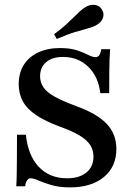

<svg xmlns="http://www.w3.org/2000/svg" viewBox="-20 -787 561 818"><path d="M278.2 11.3Q231.5 11.3 198 1.2Q164.5 -8.9 144 -18.1Q123.4 -27.4 110.5 -27.4Q101.6 -27.4 95.6 -19Q89.5 -10.5 87.1 6.5H49.2Q50.8 -12.9 51.2 -39.5Q51.6 -66.1 52 -108.1Q52.4 -150 52.4 -212.9H90.3Q99.2 -125 145.2 -76.2Q191.1 -27.4 266.1 -27.4Q317.7 -27.4 348 -52Q378.2 -76.6 378.2 -120.2Q378.2 -147.6 364.1 -169.4Q350 -191.1 318.5 -210.1Q287.1 -229 234.7 -247.6Q173.4 -270.2 134.3 -296.4Q95.2 -322.6 77.4 -355.2Q59.7 -387.9 59.7 -428.2Q59.7 -475.8 81 -510.1Q102.4 -544.4 142.3 -563.3Q182.3 -582.3 235.5 -582.3Q279 -582.3 308.1 -572.6Q337.1 -562.9 355.6 -553.2Q374.2 -543.5 387.1 -543.5Q396.8 -543.5 402.8 -551.6Q408.9 -559.7 411.3 -577.4H449.2Q447.6 -558.9 446.8 -536.3Q446 -513.7 445.6 -479.4Q445.2 -445.2 445.2 -390.3H407.3Q399.2 -460.5 356 -502.4Q312.9 -544.4 248.4 -544.4Q202.4 -544.4 176.6 -522.2Q150.8 -500 150.8 -462.1Q150.8 -435.5 165.3 -414.5Q179.8 -393.5 213.3 -375Q246.8 -356.5 303.2 -335.5Q394.4 -302.4 435.1 -258.9Q475.8 -215.3 475.8 -152.4Q475.8 -76.6 422.6 -32.7Q369.4 11.3 278.2 11.3ZM221.8 -621 210.5 -641.1Q241.1 -663.7 260.9 -681.9Q280.6 -700 294.8 -714.1Q308.9 -728.2 320.6 -739.1Q332.3 -750 345.2 -757.3Q365.3 -769.4 385.9 -765.7Q406.5 -762.1 415.3 -744.4Q425 -728.2 418.1 -709.7Q411.3 -691.1 390.3 -679.8Q374.2 -671 352.4 -665.3Q330.6 -659.7 299.6 -650.4Q268.5 -641.1 221.8 -621Z"/></svg>

Font: Playfair 9pt SemiBold
Style: Regular
Weight: 600
Designer: Claus Eggers Sørensen
Foundry: Claus Eggers Sørensen
Version: Version 2.001;gftools[0.9.30]